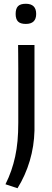

<svg xmlns="http://www.w3.org/2000/svg" viewBox="-20 -779 278 1019"><path d="M117 -652Q88 -652 75.5 -665Q63 -678 63 -705Q63 -733 75.5 -746Q88 -759 117 -759Q172 -759 172 -705Q172 -652 117 -652ZM9 199Q27 163 39.5 127Q52 91 60.5 52Q69 13 73 -31Q77 -75 77 -128Q77 -132 77 -161Q77 -190 77 -232Q77 -274 77 -323Q77 -372 77 -416.5Q77 -461 76.5 -495Q76 -529 76 -540H163V-86Q161 -3 138 74.5Q115 152 73 220Z"/></svg>

Font: Encode Sans Normal
Style: Regular
Weight: 400
Designer: Pablo Impallari, Andres Torresi
Foundry: Pablo Impallari, Andres Torresi
Version: Version 1.000; ttfautohint (v1.00) -l 8 -r 50 -G 200 -x 14 -